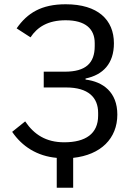

<svg xmlns="http://www.w3.org/2000/svg" viewBox="-20 -730 633 900"><path d="M246 10V150H323V10C453 -4 530 -81 530 -193C530 -298 463 -347 381 -357V-362C463 -379 514 -432 514 -527C514 -637 439 -710 288 -710C174 -710 108 -669 58 -597L123 -555C155 -603 204 -635 288 -635C380 -635 424 -595 424 -528V-514C424 -434 382 -394 284 -394H185V-320H290C394 -320 440 -273 440 -201V-188C440 -103 381 -63 281 -63C196 -63 140 -99 98 -161L37 -112C83 -44 154 2 246 10Z"/></svg>

Font: Braiins Sans
Style: Regular
Weight: 400
Designer: Mike Abbink, Paul van der Laan, Pieter van Rosmalen, Jiri Chlebus, Lubos Buracinsky
Foundry: Bold Monday, Sudetype
Version: Version 1.000;hotconv 1.0.109;makeotfexe 2.5.65596